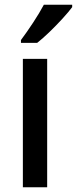

<svg xmlns="http://www.w3.org/2000/svg" viewBox="-20 -786 323 806"><path d="M178 0H76V-539H178ZM283 -756Q269 -737 243 -708.5Q217 -680 188 -652Q159 -624 136 -606H68V-618Q92 -650 119 -691Q146 -732 164 -766H283Z"/></svg>

Font: Noto Sans Kannada SemiCondensed Medium
Style: Regular
Weight: 500
Width: 4
Designer: Jelle Bosma - Monotype Design Team
Foundry: Monotype Imaging Inc.
Version: Version 2.005; ttfautohint (v1.8.4.7-5d5b)